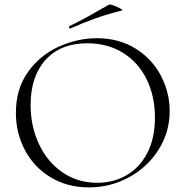

<svg xmlns="http://www.w3.org/2000/svg" viewBox="-20 -802 806 834"><path d="M49 -312Q49 -415 101 -488.5Q153 -562 234.5 -599Q316 -636 401 -636Q496 -636 568 -591.5Q640 -547 678.5 -474Q717 -401 717 -319Q717 -228 669 -152Q621 -76 540.5 -32Q460 12 366 12Q273 12 200.5 -31.5Q128 -75 88.5 -149.5Q49 -224 49 -312ZM653 -291Q653 -385 616.5 -458.5Q580 -532 513.5 -573Q447 -614 359 -614Q243 -614 178 -542Q113 -470 113 -346Q113 -253 149.5 -175.5Q186 -98 252 -53Q318 -8 402 -8Q473 -8 530 -41Q587 -74 620 -138Q653 -202 653 -291ZM285 -678Q281 -678 280 -682.5Q279 -687 282 -689Q328 -710 404 -754L454 -782Q458 -784 474.5 -778Q491 -772 503.5 -764.5Q516 -757 509 -756Q447 -741 395.5 -722.5Q344 -704 287 -679Z"/></svg>

Font: Cormorant SC Light
Style: Regular
Weight: 300
Designer: Christian Thalmann (Catharsis Fonts)
Foundry: Catharsis Fonts
Version: Version 4.000